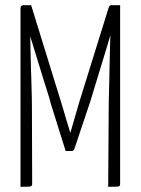

<svg xmlns="http://www.w3.org/2000/svg" viewBox="-20 -720 542 740"><path d="M233 -138 175 -323Q175 -326 168 -349Q161 -372 150 -406Q139 -440 128 -477.5Q117 -515 106.5 -548Q96 -581 89.5 -602Q83 -623 83 -623L100 -700L214 -331Q216 -326 221.5 -306.5Q227 -287 234 -264Q241 -241 246 -224.5Q251 -208 251 -208Q251 -208 256 -224.5Q261 -241 267 -263Q273 -285 279 -304Q285 -323 286 -328L398 -688L415 -618Q415 -618 409 -597Q403 -576 393.5 -544Q384 -512 372.5 -475Q361 -438 351 -404.5Q341 -371 334 -348.5Q327 -326 326 -323L267 -147Q264 -138 256 -138ZM59 0V-688Q59 -695 62.5 -697.5Q66 -700 71 -700H100L104 -644L96 -597Q96 -597 96.5 -579.5Q97 -562 97.5 -533Q98 -504 99 -470Q100 -436 101 -404Q102 -372 102.5 -347.5Q103 -323 103 -314L104 -12Q104 -6 101.5 -3.5Q99 -1 89.5 -0.5Q80 0 59 0ZM397 0 399 -306Q399 -316 399.5 -341.5Q400 -367 401 -401.5Q402 -436 402.5 -472Q403 -508 404 -539.5Q405 -571 405.5 -590Q406 -609 406 -609L398 -624V-688Q399 -690 401 -695Q403 -700 410 -700Q427 -700 434 -700Q441 -700 442 -700Q443 -700 443 -700V-12Q443 -6 441 -3.5Q439 -1 429.5 -0.5Q420 0 397 0Z"/></svg>

Font: Yanone Kaffeesatz ExtraLight Light
Style: Regular
Weight: 300
Version: Version 2.003